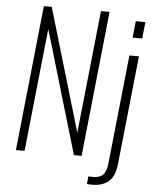

<svg xmlns="http://www.w3.org/2000/svg" viewBox="-62 -861 842 1066"><g transform="rotate(5 358.5 -328.0)"><path d="M645 -678.2 654.3 -770.5H708L698.2 -678.2ZM462.9 152.8 467.3 110.4Q471.2 111.3 490.2 111.3Q515.1 111.3 531.5 104.5Q547.9 97.7 555.9 83.5Q564 69.3 567.1 57.1Q570.3 44.9 572.3 24.9L635.7 -578.1H689L625 28.3Q618.2 95.2 584.5 125Q550.8 154.8 492.2 154.8Q468.3 154.8 462.9 152.8ZM53.7 0 138.7 -809.6H182.6L384.8 -126L457 -809.6H504.9L419.9 0H377L174.3 -685.1L102.1 0Z"/></g></svg>

Font: Oswald
Style: Extra-Light
Weight: 200
Designer: Vernon Adams
Foundry: Vernon Adams
Version: 3.0; ttfautohint (v0.94.23-7a4d-dirty) -l 8 -r 50 -G 200 -x 